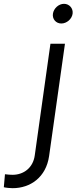

<svg xmlns="http://www.w3.org/2000/svg" viewBox="-147 -765 400 1005"><path d="M-81 220C12 220 94 163 110 52L193 -536H117L35 48C26 115 -25 150 -81 150C-92 150 -107 149 -121 147L-127 215C-117 218 -92 220 -81 220ZM130 -693C126 -665 146 -642 174 -642C202 -642 229 -665 233 -693C237 -721 216 -745 188 -745C160 -745 134 -721 130 -693Z"/></svg>

Font: Mluvka
Style: Italic
Weight: 400
Italic angle: -8°
Designer: Modified by Jiří Krblich, Original typeface by Gumpita Rahayu
Foundry: Gumpita Rahayu & Jiří Krblich
Version: Version 2.000;Glyphs 3.1.1 (3134)